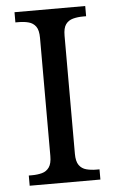

<svg xmlns="http://www.w3.org/2000/svg" viewBox="-52 -750 471 787"><g transform="rotate(-5 183.5 -357.0)"><path d="M38 0V-42H51Q74 -42 92.5 -47Q111 -52 122 -67.5Q133 -83 133 -114V-600Q133 -632 122 -647Q111 -662 92.5 -667Q74 -672 51 -672H38V-714H329V-672H316Q294 -672 275 -667Q256 -662 245 -647Q234 -632 234 -600V-114Q234 -83 245 -67.5Q256 -52 275 -47Q294 -42 316 -42H329V0Z"/></g></svg>

Font: Noto Serif Khmer
Style: Regular
Weight: 400
Designer: Danh Hong and the Monotype Design Team
Foundry: Monotype Imaging Inc.
Version: Version 2.003